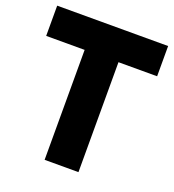

<svg xmlns="http://www.w3.org/2000/svg" viewBox="-128 -800 818 901"><g transform="rotate(20 280.5 -350.0)"><path d="M4 -549H196V0H365V-549H558V-700H4Z"/></g></svg>

Font: Jost
Style: Bold
Weight: 700
Version: Version 3.710